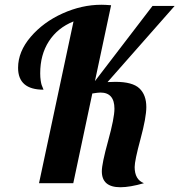

<svg xmlns="http://www.w3.org/2000/svg" viewBox="-20 -770 754 807"><path d="M447 -748 379 -429 621 -745H714L432 -425Q439 -425 450 -425.5Q461 -426 465 -426Q537 -426 566 -398.5Q595 -371 595 -320Q595 -276 570.5 -185.5Q546 -95 546 -68Q546 -15 585 0Q526 17 486 17Q408 17 408 -50Q408 -82 434.5 -178Q461 -274 461 -313Q461 -381 402 -381Q392 -381 368 -377L288 0H144L289 -680Q222 -653 185.5 -596.5Q149 -540 149 -462Q149 -445 151 -432Q153 -419 155 -413Q157 -407 160 -400.5Q163 -394 163 -393Q56 -393 56 -485Q56 -553 109 -615Q162 -677 243 -713.5Q324 -750 406 -750Q421 -750 447 -748Z"/></svg>

Font: Lobster Two
Style: Bold Italic
Weight: 700
Designer: Pablo Impallari
Foundry: Pablo Impallari. www.impallari.com
Version: Version 2.000